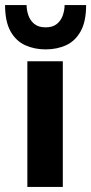

<svg xmlns="http://www.w3.org/2000/svg" viewBox="-72 -738 360 758"><path d="M36 0V-496H176V0ZM108 -543Q64 -543 27.5 -559.5Q-9 -576 -30.5 -614.5Q-52 -653 -52 -718H33Q33 -698 40 -677.5Q47 -657 63.5 -643.5Q80 -630 108 -630Q136 -630 152.5 -643.5Q169 -657 176 -677.5Q183 -698 183 -718H268Q268 -653 246.5 -614.5Q225 -576 189 -559.5Q153 -543 108 -543Z"/></svg>

Font: Host Grotesk Black
Style: Regular
Weight: 900
Designer: Doğukan Karapınar based on Poppins by Indian Type Foundry, Jonny Pinhorn
Foundry: Element Type
Version: Version 1.000; ttfautohint (v1.8.4.7-5d5b);gftools[0.9.33]